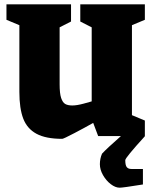

<svg xmlns="http://www.w3.org/2000/svg" viewBox="-20 -632 713 892"><path d="M593 -515V-97L653 -72V0H652L653 1Q562 101 562 112Q562 136 569 144.5Q576 153 590 153H644V225Q551 240 536 240Q516 240 494.5 223.5Q473 207 458.5 181.5Q444 156 444 131Q444 105 454 82Q476 58 542 0H436L413 -61Q376 -40 325.5 -13.5Q275 13 269 13Q193 13 149.5 -10.5Q106 -34 88 -81Q70 -128 70 -205V-515L10 -540V-612H310V-532L257 -505V-240Q257 -198 264 -177Q271 -156 283 -149Q295 -142 316 -142Q337 -142 368.5 -150.5Q400 -159 406 -161V-505L353 -532V-612H653V-540Z"/></svg>

Font: Grenze Black
Style: Regular
Weight: 900
Designer: Renata Polastri
Foundry: Omnibus-Type
Version: Version 1.002; ttfautohint (v1.8)